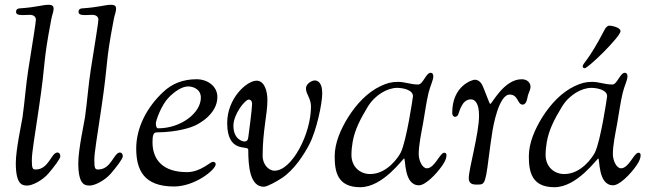

<svg xmlns="http://www.w3.org/2000/svg" viewBox="-20 -767 2715 802"><path d="M46 -86C46 8 75 8 95 8C114 8 156 -12 182 -42C206 -70 232 -104 232 -114C232 -124 227 -130 220 -130C194 -130 184 -59 129 -59C116 -59 113 -64 113 -98C113 -132 125 -195 142 -313C174 -528 157 -491 194 -685C197 -704 204 -717 204 -731C204 -741 199 -747 183 -747C157 -747 135 -737 62 -732C49 -731 47 -723 47 -718C47 -707 56 -704 76 -704C88 -704 90 -705 105 -705C120 -705 130 -697 130 -685C130 -673 115 -583 98 -475C88 -411 83 -340 74 -277C72 -261 46 -143 46 -86Z M307 -86C307 8 336 8 356 8C375 8 417 -12 443 -42C467 -70 493 -104 493 -114C493 -124 488 -130 481 -130C455 -130 445 -59 390 -59C377 -59 374 -64 374 -98C374 -132 386 -195 403 -313C435 -528 418 -491 455 -685C458 -704 465 -717 465 -731C465 -741 460 -747 444 -747C418 -747 396 -737 323 -732C310 -731 308 -723 308 -718C308 -707 317 -704 337 -704C349 -704 351 -705 366 -705C381 -705 391 -697 391 -685C391 -673 376 -583 359 -475C349 -411 344 -340 335 -277C333 -261 307 -143 307 -86Z M549 -147C549 -58 580 12 707 12C794 12 881 -58 881 -81C881 -87 877 -91 869 -91C858 -91 818 -48 761 -48C662 -48 617 -98 617 -173C617 -199 620 -214 634 -214C728 -215 782 -237 791 -241C810 -249 888 -290 888 -362C888 -406 848 -436 801 -436C745 -436 699 -418 662 -383C593 -319 549 -233 549 -147ZM631 -251C631 -264 654 -328 684 -359C710 -386 741 -406 766 -406C783 -406 819 -397 819 -359C819 -296 737 -231 640 -231C633 -231 631 -244 631 -251Z M929 -253C929 -124 1017 -162 1017 -142C1017 -72 1024 13 1082 13C1096 13 1134 -8 1157 -23C1209 -57 1251 -123 1272 -164C1302 -221 1326 -334 1326 -377C1326 -423 1307 -431 1294 -431C1286 -431 1258 -420 1258 -397C1258 -374 1279 -356 1279 -322C1279 -207 1199 -54 1127 -54C1099 -54 1077 -84 1077 -115C1077 -221 1097 -289 1097 -349C1097 -388 1084 -430 1052 -430C1011 -430 929 -357 929 -253ZM955 -242C955 -289 1003 -351 1019 -351C1031 -351 1033 -339 1033 -333C1033 -312 1019 -208 1019 -208C1016 -187 1017 -176 1000 -176C996 -176 955 -183 955 -242Z M1378 -114C1378 -49 1390 15 1485 15C1580 15 1663 -105 1668 -105C1675 -105 1666 7 1730 7C1757 7 1802 -39 1827 -75C1840 -93 1845 -108 1845 -118C1845 -122 1844 -129 1836 -129C1817 -129 1796 -64 1763 -64C1744 -64 1729 -97 1729 -123C1729 -161 1739 -207 1747 -251C1755 -296 1761 -342 1770 -379C1777 -408 1790 -432 1790 -448C1790 -459 1785 -463 1779 -463C1759 -463 1747 -414 1727 -414C1694 -414 1673 -425 1642 -425C1616 -425 1596 -420 1569 -407C1516 -382 1470 -334 1434 -277C1403 -227 1378 -170 1378 -114ZM1448 -120C1448 -138 1450 -156 1453 -174C1462 -226 1486 -271 1515 -319C1545 -370 1598 -400 1639 -400C1660 -400 1705 -393 1705 -365C1705 -362 1678 -178 1654 -130C1645 -112 1598 -40 1526 -40C1484 -40 1448 -70 1448 -120Z M1869 -296C1869 -282 1877 -279 1881 -279C1886 -279 1889 -282 1892 -285C1898 -292 1906 -352 1947 -352C1965 -352 1981 -334 1981 -284C1981 -209 1938 -62 1938 -22C1938 2 1958 4 1968 4H1973C2009 4 2007 4 2029 -166L2034 -199C2039 -241 2064 -372 2109 -372C2145 -372 2141 -330 2163 -330C2181 -330 2183 -361 2185 -368C2188 -379 2196 -392 2196 -405C2196 -419 2185 -436 2159 -436C2085 -436 2035 -333 2028 -333C2026 -333 2025 -334 2000 -399C1994 -415 1984 -434 1963 -434C1954 -434 1869 -410 1869 -296Z M2414 -490C2414 -486 2417 -482 2422 -482C2437 -482 2572 -614 2572 -637C2572 -653 2533 -660 2525 -660C2522 -660 2513 -658 2505 -642C2437 -511 2414 -503 2414 -490ZM2189 -114C2189 -49 2201 15 2296 15C2391 15 2474 -105 2479 -105C2486 -105 2477 7 2541 7C2568 7 2613 -39 2638 -75C2651 -93 2656 -108 2656 -118C2656 -122 2655 -129 2647 -129C2628 -129 2607 -64 2574 -64C2555 -64 2540 -97 2540 -123C2540 -161 2550 -207 2558 -251C2566 -296 2572 -342 2581 -379C2588 -408 2601 -432 2601 -448C2601 -459 2596 -463 2590 -463C2570 -463 2558 -414 2538 -414C2505 -414 2484 -425 2453 -425C2427 -425 2407 -420 2380 -407C2327 -382 2281 -334 2245 -277C2214 -227 2189 -170 2189 -114ZM2259 -120C2259 -138 2261 -156 2264 -174C2273 -226 2297 -271 2326 -319C2356 -370 2409 -400 2450 -400C2471 -400 2516 -393 2516 -365C2516 -362 2489 -178 2465 -130C2456 -112 2409 -40 2337 -40C2295 -40 2259 -70 2259 -120Z"/></svg>

Font: OFL Sorts Mill Goudy
Style: Italic
Weight: 500
Italic angle: -6°
Version: Version 003.000